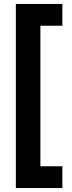

<svg xmlns="http://www.w3.org/2000/svg" viewBox="-20 -720 364 970"><path d="M60 -700H295V-590H184V120H295V230H60Z"/></svg>

Font: PT Sans
Style: Bold
Weight: 700
Version: Version 2.003W OFL; ttfautohint (v1.6)